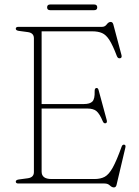

<svg xmlns="http://www.w3.org/2000/svg" viewBox="-20 -820 620 858"><path d="M50.5 -691.5Q50.5 -700 62 -700H436Q449 -700 457 -711Q465 -722 474.5 -722Q483.5 -722 486.5 -710.5L523 -573.5Q526 -561 516 -559.5Q506.5 -558 502 -570Q484 -617.5 469 -641Q454 -664.5 436.2 -672.2Q418.5 -680 392.5 -680H166V-355H354Q382 -355 393 -366.5Q404 -378 403 -411Q402.5 -425 409.5 -426.5Q418 -429 421 -416L457 -283Q460 -271 451.5 -269Q443.5 -267.5 439 -278.5Q425 -312 411 -323.5Q397 -335 370.5 -335H166V-53Q166 -20 210 -20H402.5Q429.5 -20 448 -30Q466.5 -40 483.8 -71Q501 -102 523.5 -164.5Q527 -174.5 534.5 -173.5Q543.5 -173 540 -159.5L501 5.5Q498.5 17.5 489 17.5Q480 17.5 471 8.8Q462 0 447 0H62Q50.5 0 50.5 -8.5Q50.5 -16 64 -18L105 -23.5Q131.5 -27.5 131.5 -51V-649Q131.5 -672.5 105 -676.5L64 -682Q50.5 -684 50.5 -691.5ZM190.5 -787Q190.5 -800 204.5 -800H400.5Q414.5 -800 414.5 -787Q414.5 -774.5 400.5 -774.5H204.5Q190.5 -774.5 190.5 -787Z"/></svg>

Font: Fraunces 72pt S050 Thin
Style: Regular
Weight: 100
Version: Version 1.000; ttfautohint (v1.8.3)